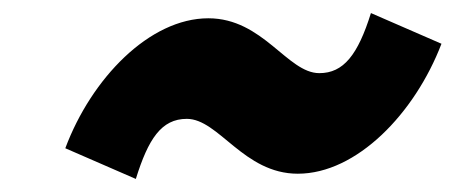

<svg xmlns="http://www.w3.org/2000/svg" viewBox="-20 -465 696 294"><path d="M80 -238 188 -191C207 -252 227 -283 266 -283C315 -283 353 -199 436 -199C526 -199 615 -291 656 -398L548 -445C528 -381 506 -353 469 -353C420 -353 383 -437 299 -437C209 -437 120 -345 80 -238Z"/></svg>

Font: LT Wave Mono Black
Style: Italic
Weight: 900
Designer: Daniel Lyons
Version: Version 2.5 (Glyphs App)